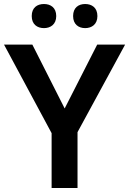

<svg xmlns="http://www.w3.org/2000/svg" viewBox="-20 -936 643 956"><path d="M138 -856C138 -815 165 -796 199 -796C232 -796 260 -815 260 -856C260 -898 232 -916 199 -916C165 -916 138 -898 138 -856ZM344 -856C344 -815 371 -796 404 -796C437 -796 465 -815 465 -856C465 -898 437 -916 404 -916C371 -916 344 -898 344 -856ZM302 -396 141 -714H0L237 -273V0H366V-278L603 -714H464Z"/></svg>

Font: Noto Sans Khmer UI SemiBold
Style: Regular
Weight: 600
Designer: Danh Hong and the Monotype Design Team
Foundry: Monotype Imaging Inc.
Version: Version 2.002